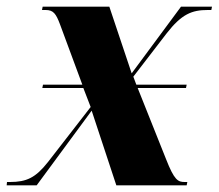

<svg xmlns="http://www.w3.org/2000/svg" viewBox="-42 -556 656 576"><path d="M-22 0H68L233 -224L307 0H518L520 -10H512C492 -10 481 -15 456 -79L371 -292H516L518 -302H367L358 -326L458 -456C503 -514 534 -526 581 -526H592L594 -536H501L353 -336L286 -536H86L84 -526H95C118 -526 126 -515 138 -483L205 -302H87L85 -292H208L230 -235L102 -70C65 -23 38 -10 -12 -10H-21Z"/></svg>

Font: Noto Serif Display SemiCondensed ExtraBold
Style: Italic
Weight: 800
Width: 4
Italic angle: -12°
Designer: Monotype Design Team
Foundry: Monotype Imaging Inc.
Version: Version 2.009